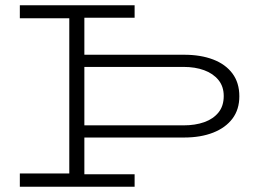

<svg xmlns="http://www.w3.org/2000/svg" viewBox="-20 -706 976 726"><path d="M273 -186V-232H674Q718 -232 752 -244Q786 -256 806 -280.5Q826 -305 826 -343Q826 -379 806 -403.5Q786 -428 752 -440.5Q718 -453 674 -453H274V-499H676Q739 -499 786 -481Q833 -463 859 -428Q885 -393 885 -342Q885 -292 859 -257.5Q833 -223 786 -204.5Q739 -186 676 -186ZM55 0V-50H275L283 -47H489V0ZM242 -28V-659H299V-28ZM55 -637V-686H489V-639H280L271 -637Z"/></svg>

Font: BioRhyme SemiExpanded Light
Style: Regular
Weight: 300
Width: 6
Designer: Aoife Mooney
Foundry: Aoife Mooney Type
Version: Version 1.600;gftools[0.9.33]